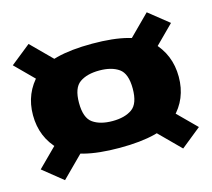

<svg xmlns="http://www.w3.org/2000/svg" viewBox="-89 -721 892 806"><g transform="rotate(-15 357.0 -318.0)"><path d="M356 -93Q540 -93 606 -157Q672 -221 672 -317.5Q672 -414 606 -479.8Q540 -545.5 356 -545.5Q172 -545.5 105.5 -480.5Q39 -415.5 39 -319.5Q39 -222.5 105.5 -157.8Q172 -93 356 -93ZM98.5 -21.5 246 -169 159 -238.5 11.5 -91.5ZM612 -21.5 699 -91.5 551.5 -238.5 464.5 -169ZM356 -209.5Q302.5 -209.5 270.8 -231.8Q239 -254 239 -319.5Q239 -384.5 270.8 -406.8Q302.5 -429 356 -429Q409.5 -429 441 -406.8Q472.5 -384.5 472.5 -319.5Q472.5 -254 441 -231.8Q409.5 -209.5 356 -209.5ZM159 -396.5 246 -466 98.5 -613.5 11.5 -544ZM551.5 -396.5 699 -544 612 -613.5 464.5 -466Z"/></g></svg>

Font: Anybody UltraCondensed Thin ExtraBold
Style: Regular
Weight: 800
Version: Version 1.111